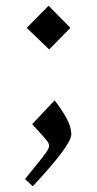

<svg xmlns="http://www.w3.org/2000/svg" viewBox="-20 -488 337 668"><path d="M151 -316 73 -391 149 -468 225 -391ZM228 -21Q228 -2 195.5 42Q163 86 94 160L67 135Q108 85 125.5 62.5Q143 40 147 32Q151 24 151 19Q151 14 147.5 8Q144 2 131.5 -12.5Q119 -27 92 -56L170 -139Q194 -108 211 -77.5Q228 -47 228 -21Z"/></svg>

Font: Narnoor
Style: Regular
Weight: 400
Designer: S. Sridhar Murthy
Foundry: SIL International
Version: Version 3.000